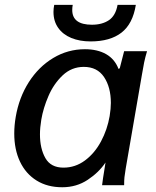

<svg xmlns="http://www.w3.org/2000/svg" viewBox="-20 -760 640 788"><path d="M38.5 -212Q38.5 -245 44.5 -280Q58 -359.5 98.2 -422.8Q138.5 -486 198.5 -522Q258.5 -558 328.5 -558Q380 -558 415.5 -537.8Q451 -517.5 466.5 -477L471.5 -480L489.5 -550H583.5Q576 -525 571.5 -503.2Q567 -481.5 562.5 -453.5L496 -68.5Q492 -44.5 490.8 -32.8Q489.5 -21 489.5 0H399Q400.5 -14 403 -29.8Q405.5 -45.5 408 -61L413 -93Q386 -52.5 340 -22Q294 8.5 235.5 8.5Q174.5 8.5 130 -19.2Q85.5 -47 62 -96.8Q38.5 -146.5 38.5 -212ZM430 -283.5Q435 -314.5 435 -337.5Q435 -402 407 -443.8Q379 -485.5 324 -485.5Q274 -485.5 237.2 -450.8Q200.5 -416 179 -366.2Q157.5 -316.5 149.5 -269Q144 -236 144 -208.5Q144 -150.5 166.2 -111.2Q188.5 -72 240.5 -72Q289 -72 328.8 -101.5Q368.5 -131 394.5 -179.5Q420.5 -228 430 -283.5ZM199.5 -711Q199.5 -725 202.5 -740H278.5Q276.5 -730 276.5 -719Q276.5 -658.5 357.5 -658.5Q399 -658.5 426.8 -677Q454.5 -695.5 462.5 -740H537.5Q525 -662 478.5 -626Q432 -590 352 -590Q307 -590 272.5 -604.2Q238 -618.5 218.8 -645.8Q199.5 -673 199.5 -711Z"/></svg>

Font: JuliaMono Medium
Style: Italic
Weight: 500
Italic angle: -9°
Monospace: yes
Designer: cormullion
Foundry: corm
Version: Version 0.054; ttfautohint (v1.8.4)